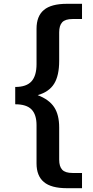

<svg xmlns="http://www.w3.org/2000/svg" viewBox="-20 -829 491 1009"><path d="M60 -281V-372Q119 -372 145.5 -401.5Q172 -431 172 -492V-678Q172 -744 210.5 -776.5Q249 -809 332 -809H411V-729H361Q323 -729 307 -712Q291 -695 291 -659V-509Q291 -432 264.5 -389Q238 -346 178 -329Q238 -306 264.5 -266Q291 -226 291 -159V10Q291 46 307 63Q323 80 361 80H411V160H332Q249 160 210.5 127.5Q172 95 172 30V-171Q172 -227 145.5 -254Q119 -281 60 -281Z"/></svg>

Font: Madhuban Bold
Style: Regular
Weight: 700
Designer: jaikishan Patel
Foundry: MagicType
Version: Version 1.000